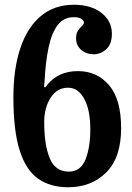

<svg xmlns="http://www.w3.org/2000/svg" viewBox="-20 -780 555 810"><path d="M334 -684.5Q334 -693.5 323 -700.5Q312 -707.5 291 -707.5Q248 -707.5 222.8 -673.5Q197.5 -639.5 184.8 -578.8Q172 -518 168 -437.5Q167 -425 166.2 -419.2Q165.5 -413.5 168.5 -412Q171.5 -410.5 174.2 -415Q177 -419.5 183.5 -427Q203.5 -450.5 234.5 -465.2Q265.5 -480 309 -480Q389.5 -480 440.2 -420.5Q491 -361 491 -239.5Q491 -115 428.2 -52.5Q365.5 10 267 10Q192.5 10 141 -26Q89.5 -62 63 -145.2Q36.5 -228.5 36.5 -370Q36.5 -490 66 -577.5Q95.5 -665 152.5 -712.5Q209.5 -760 292 -760Q363.5 -760 407.8 -725.8Q452 -691.5 452 -637.5Q452 -594 428.5 -572.5Q405 -551 374.5 -551Q345 -551 323 -569.2Q301 -587.5 301 -619.5Q301 -639 309.2 -651Q317.5 -663 325.8 -670.5Q334 -678 334 -684.5ZM361 -235Q361 -316 335.5 -363Q310 -410 267 -410Q220.5 -410 193.5 -367.5Q166.5 -325 166.5 -265Q166.5 -169 189.8 -112.5Q213 -56 270.5 -56Q320 -56 340.5 -107Q361 -158 361 -235Z"/></svg>

Font: Besley* Narrow Semi
Style: Regular
Weight: 600
Width: 4
Designer: Owen Earl
Foundry: indestructible type*
Version: Version 3.000; ttfautohint (v1.8.3)